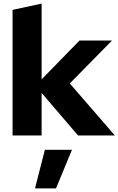

<svg xmlns="http://www.w3.org/2000/svg" viewBox="-20 -755 660 1070"><path d="M50 0ZM50 0V-700L212 -735V-313L423 -529H604L369 -290L620 0H415L212 -237V0ZM230 80H381L292 295H175Z"/></svg>

Font: Rosa Sans Black
Style: Regular
Weight: 900
Designer: Pentagram / MCKL
Foundry: Pentagram / MCKL
Version: Version 1.005;September 16, 2019;FontCreator 11.5.0.2425 64-